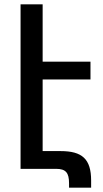

<svg xmlns="http://www.w3.org/2000/svg" viewBox="-20 -780 474 887"><path d="M75 0H239C284 0 299 18 299 67V87H401V54C401 -46 359 -82 260 -82H177V-413H398V-495H177V-760H75Z"/></svg>

Font: Noto Sans Armenian SemiCondensed Medium
Style: Regular
Weight: 500
Width: 4
Designer: Monotype Design Team
Foundry: Monotype Imaging Inc.
Version: Version 2.008